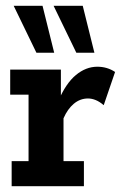

<svg xmlns="http://www.w3.org/2000/svg" viewBox="-20 -639 416 659"><path d="M20 0V-86H78V-314H15V-400H189V-280L180 -292Q206 -353 240.5 -381.5Q275 -410 314 -410Q348 -410 375 -392L336 -278Q322 -290 308.5 -295.5Q295 -301 282 -301Q255 -301 233.5 -283Q212 -265 198 -233V-86H268V0ZM242 -458 164 -619H264L304 -458ZM105 -458 27 -619H126L166 -458Z"/></svg>

Font: Rokkitt
Style: Bold
Weight: 700
Designer: Vernon Adams
Foundry: Vernon Adams
Version: Version 3.103